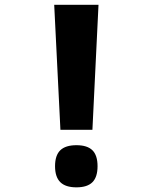

<svg xmlns="http://www.w3.org/2000/svg" viewBox="-20 -779 640 804"><path d="M207 -759H392.5L367 -235.5H233ZM210.5 -83Q210.5 -128.5 232.5 -149.8Q254.5 -171 300 -171Q345.5 -171 367 -149.8Q388.5 -128.5 388.5 -83Q388.5 -37.5 367 -16Q345.5 5.5 300 5.5Q254.5 5.5 232.5 -16.2Q210.5 -38 210.5 -83Z"/></svg>

Font: JuliaMono ExtraBold
Style: Regular
Weight: 800
Monospace: yes
Designer: cormullion
Foundry: corm
Version: Version 0.055; ttfautohint (v1.8.4)